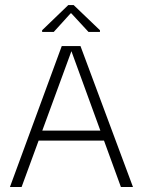

<svg xmlns="http://www.w3.org/2000/svg" viewBox="-20 -747 568 767"><path d="M19.7 0 226.7 -563H301.5L511.2 0H463L265.3 -542.5L66.3 0ZM121.3 -185.2 129.7 -225.3H399.7L408.2 -185.2ZM148.3 -619.5V-626.2L252.8 -726.8H274.2L379.3 -626.2V-619.5H333.5L264.8 -693.8H262.2L194.8 -619.5Z"/></svg>

Font: Darker Grotesque Light
Style: Regular
Weight: 300
Designer: Gabriel Lam
Foundry: TypeRant
Version: Version 1.000;gftools[0.9.28]